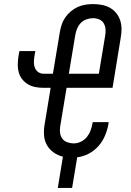

<svg xmlns="http://www.w3.org/2000/svg" viewBox="-20 -763 640 940"><path d="M263 157 288 4Q263 -2 242 -17Q221 -32 209 -54Q197 -76 195.5 -103Q194 -130 199 -157L228 -333H194Q174 -333 154.5 -336.5Q135 -340 118.5 -349.5Q102 -359 90 -373.5Q78 -388 72.5 -406Q67 -424 67 -444Q67 -464 70 -485L75 -513H153L148 -485Q146 -470 146 -456Q146 -442 151.5 -429.5Q157 -417 168 -409.5Q179 -402 194 -402H239L273 -606Q276 -624 282 -642.5Q288 -661 299.5 -677.5Q311 -694 327 -707.5Q343 -721 361 -729Q379 -737 398 -740Q417 -743 436 -743Q458 -743 479 -739Q500 -735 518 -725Q536 -715 549 -699Q562 -683 568.5 -663Q575 -643 575 -621.5Q575 -600 571 -578L531 -333H306L275 -146Q272 -129 274 -113Q276 -97 285 -84.5Q294 -72 309.5 -66.5Q325 -61 341 -61Q359 -61 376.5 -69.5Q394 -78 405.5 -92.5Q417 -107 423.5 -124.5Q430 -142 433 -160L434 -165H512L511 -156Q506 -128 494.5 -100Q483 -72 462.5 -48.5Q442 -25 414 -10.5Q386 4 358 7L333 157ZM464 -402 495 -589Q498 -605 496.5 -621Q495 -637 487.5 -649.5Q480 -662 465.5 -668Q451 -674 436 -674Q420 -674 404 -668.5Q388 -663 376.5 -651.5Q365 -640 358.5 -625Q352 -610 349 -594L317 -402Z"/></svg>

Font: Iosevka Extended
Style: Italic
Weight: 400
Width: 7
Italic angle: -9°
Monospace: yes
Designer: Belleve Invis
Foundry: Belleve Invis
Version: Version 32.5.0; ttfautohint (v1.8.4)